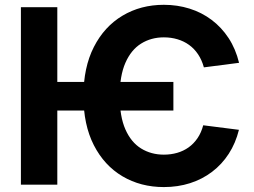

<svg xmlns="http://www.w3.org/2000/svg" viewBox="-20 -757 1042 787"><path d="M690.7 -421.2V-303.8H185.4V-421.2ZM959.9 -499.5 815.7 -480.9Q807.3 -511.4 791.8 -534.5Q776.3 -557.7 754.9 -573Q733.5 -588.4 707.3 -596.1Q681.2 -603.9 651.6 -603.9Q599.4 -603.9 558.4 -578.3Q517.4 -552.8 494 -499.5Q470.6 -446.2 470.6 -362.8Q470.6 -279.5 494 -226.6Q517.4 -173.7 558.4 -148.4Q599.4 -123.1 651.6 -123.1Q680.4 -123.1 706.2 -130.5Q731.9 -137.9 753.1 -152.9Q774.2 -168 789.6 -190.6Q805 -213.3 813 -243.5L959.4 -224.9Q945.7 -170 917.6 -126.6Q889.5 -83.2 849.2 -52.7Q809 -22.2 759.1 -6.2Q709.2 9.8 651.6 9.8Q556.8 9.8 482.1 -34.3Q407.4 -78.5 364.7 -161.9Q322 -245.4 322 -362.8Q322 -480.6 364.7 -564.3Q407.4 -648.1 482.1 -692.7Q556.8 -737.3 651.6 -737.3Q707.2 -737.3 756.9 -721.7Q806.7 -706.1 847.3 -675.6Q888 -645.1 917 -600.9Q946 -556.7 959.9 -499.5ZM214.9 -727.5V0H65.7V-727.5Z"/></svg>

Font: Inter Variable LoSnoCo
Style: Regular
Weight: 400
Designer: Rasmus Andersson
Foundry: rsms
Version: Version 4.000;git-a52131595; featfreeze: case,dlig,ss01,ss02